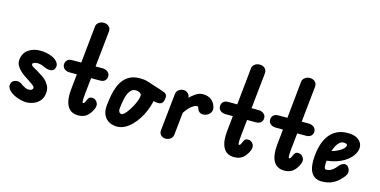

<svg xmlns="http://www.w3.org/2000/svg" viewBox="-91 -1502 3974 2010"><g transform="rotate(15 1896.0 -497.0)"><path d="M256 10Q231.5 10 201.8 2.8Q172 -4.5 144.5 -15.8Q117 -27 98.5 -39.5Q68 -61 53 -86.8Q38 -112.5 50.5 -143.5Q58.5 -162 76.5 -171.2Q94.5 -180.5 115.5 -180.2Q136.5 -180 152 -169.5Q163 -162 178.8 -151.5Q194.5 -141 212.5 -133Q230.5 -125 248 -125Q271.5 -125 282.2 -134Q293 -143 293.5 -155Q293.5 -163.5 284.5 -173.2Q275.5 -183 253.5 -197.5Q246.5 -202.5 234.2 -210.8Q222 -219 208.8 -228Q195.5 -237 185.5 -243Q162.5 -257.5 134.8 -281.2Q107 -305 88.5 -336.2Q70 -367.5 74 -403Q81 -474.5 134 -512.8Q187 -551 261 -551Q292 -551 327.5 -544.8Q363 -538.5 393.5 -524.5Q438 -504.5 457.2 -473.5Q476.5 -442.5 460 -407.5Q447.5 -382 415.2 -380.8Q383 -379.5 353.5 -393Q341 -399 316.8 -407.8Q292.5 -416.5 270 -416.5Q250 -416.5 233.2 -410.5Q216.5 -404.5 215.5 -393Q214 -377.5 237.8 -364.5Q261.5 -351.5 286 -337Q310.5 -322.5 336.5 -305.2Q362.5 -288 377 -274.5Q400.5 -255 420.5 -219.2Q440.5 -183.5 435.5 -136.5Q431 -84.5 402.8 -52.2Q374.5 -20 334.8 -5Q295 10 256 10Z M749 -944.5Q751 -968 773.8 -986.2Q796.5 -1004.5 829.5 -1004.5Q862 -1004.5 884.2 -984.5Q906.5 -964.5 903.5 -930L863 -541H936Q973 -541 995.5 -522Q1018 -503 1018 -475Q1018 -446.5 999.5 -428.2Q981 -410 944 -410H849.5L832 -243.5Q829 -213 827.8 -192.5Q826.5 -172 827 -159.8Q827.5 -147.5 829.2 -142Q831 -136.5 834.5 -136.5Q845 -136.5 852 -148.5Q859 -160.5 864 -174.2Q869 -188 873.5 -194L881.5 -203Q889.5 -213 904 -214Q918.5 -215 932.5 -212Q949 -207 961 -193.5Q973 -180 978 -162.5Q980.5 -148 977.2 -130.2Q974 -112.5 954.5 -79.5Q929 -36.5 896.5 -17.5Q864 1.5 818 1.5Q772 1.5 742.5 -17.5Q713 -36.5 697 -69.8Q681 -103 676.8 -146.5Q672.5 -190 677.5 -239.5L695 -410H618.5Q582 -410 560 -428.2Q538 -446.5 538 -475Q538 -503 556 -522Q574 -541 611 -541H708Z M1237.5 10Q1209 10 1179.2 0Q1149.5 -10 1125.5 -32.5Q1101.5 -55 1089 -92.8Q1076.5 -130.5 1083 -186Q1088.5 -238.5 1098.2 -289.8Q1108 -341 1125.8 -386.2Q1143.5 -431.5 1172 -466.2Q1200.5 -501 1243 -521Q1285.5 -541 1345.5 -541Q1366 -541 1385.5 -539.2Q1405 -537.5 1422.5 -532L1565.5 -486.5Q1604 -474.5 1627.8 -464.2Q1651.5 -454 1655.5 -429.5Q1658 -415 1653.2 -391Q1648.5 -367 1638.5 -356.5Q1622.5 -340.5 1598.8 -340.2Q1575 -340 1553 -345L1542.5 -347.5Q1541.5 -340.5 1540 -333.2Q1538.5 -326 1536.5 -318.5Q1526.5 -278 1507.2 -233Q1488 -188 1460.5 -145Q1433 -102 1398.2 -66.8Q1363.5 -31.5 1323 -10.8Q1282.5 10 1237.5 10ZM1221 -182Q1219 -168 1222.5 -155.8Q1226 -143.5 1234.2 -136.2Q1242.5 -129 1253.5 -129Q1266 -129 1283.8 -145.5Q1301.5 -162 1320.2 -188.8Q1339 -215.5 1355.8 -247Q1372.5 -278.5 1384 -309Q1395.5 -339.5 1397.5 -363Q1400.5 -385.5 1379 -397Q1357.5 -408.5 1335.5 -408.5Q1308 -408.5 1289 -392.2Q1270 -376 1257.8 -349.5Q1245.5 -323 1238.2 -292.5Q1231 -262 1227.2 -232.8Q1223.5 -203.5 1221 -182Z M1766 0Q1736 0 1715 -19.5Q1694 -39 1697.5 -74L1740 -477.5Q1743.5 -508.5 1768 -524.8Q1792.5 -541 1818 -541Q1844.5 -541 1865.2 -521.8Q1886 -502.5 1886 -479.5V-475Q1912.5 -501.5 1948.2 -526.2Q1984 -551 2030 -551Q2079 -551 2114.8 -524.8Q2150.5 -498.5 2165 -448.5Q2173 -420.5 2160.8 -394.5Q2148.5 -368.5 2118.5 -355Q2086.5 -340.5 2058.2 -348.8Q2030 -357 2018 -387.5Q2014.5 -398.5 2011 -406.5Q2007.5 -414.5 1997.5 -414.5Q1975 -414.5 1940.2 -388Q1905.5 -361.5 1870 -307.5L1844.5 -63.5Q1841 -32.5 1817.2 -16.2Q1793.5 0 1766 0Z M2439.5 -944.5Q2441.5 -968 2464.2 -986.2Q2487 -1004.5 2520 -1004.5Q2552.5 -1004.5 2574.8 -984.5Q2597 -964.5 2594 -930L2553.5 -541H2626.5Q2663.5 -541 2686 -522Q2708.5 -503 2708.5 -475Q2708.5 -446.5 2690 -428.2Q2671.5 -410 2634.5 -410H2540L2522.5 -243.5Q2519.5 -213 2518.2 -192.5Q2517 -172 2517.5 -159.8Q2518 -147.5 2519.8 -142Q2521.5 -136.5 2525 -136.5Q2535.5 -136.5 2542.5 -148.5Q2549.5 -160.5 2554.5 -174.2Q2559.5 -188 2564 -194L2572 -203Q2580 -213 2594.5 -214Q2609 -215 2623 -212Q2639.5 -207 2651.5 -193.5Q2663.5 -180 2668.5 -162.5Q2671 -148 2667.8 -130.2Q2664.5 -112.5 2645 -79.5Q2619.5 -36.5 2587 -17.5Q2554.5 1.5 2508.5 1.5Q2462.5 1.5 2433 -17.5Q2403.5 -36.5 2387.5 -69.8Q2371.5 -103 2367.2 -146.5Q2363 -190 2368 -239.5L2385.5 -410H2309Q2272.5 -410 2250.5 -428.2Q2228.5 -446.5 2228.5 -475Q2228.5 -503 2246.5 -522Q2264.5 -541 2301.5 -541H2398.5Z M2983 -944.5Q2985 -968 3007.8 -986.2Q3030.5 -1004.5 3063.5 -1004.5Q3096 -1004.5 3118.2 -984.5Q3140.5 -964.5 3137.5 -930L3097 -541H3170Q3207 -541 3229.5 -522Q3252 -503 3252 -475Q3252 -446.5 3233.5 -428.2Q3215 -410 3178 -410H3083.5L3066 -243.5Q3063 -213 3061.8 -192.5Q3060.5 -172 3061 -159.8Q3061.5 -147.5 3063.2 -142Q3065 -136.5 3068.5 -136.5Q3079 -136.5 3086 -148.5Q3093 -160.5 3098 -174.2Q3103 -188 3107.5 -194L3115.5 -203Q3123.5 -213 3138 -214Q3152.5 -215 3166.5 -212Q3183 -207 3195 -193.5Q3207 -180 3212 -162.5Q3214.5 -148 3211.2 -130.2Q3208 -112.5 3188.5 -79.5Q3163 -36.5 3130.5 -17.5Q3098 1.5 3052 1.5Q3006 1.5 2976.5 -17.5Q2947 -36.5 2931 -69.8Q2915 -103 2910.8 -146.5Q2906.5 -190 2911.5 -239.5L2929 -410H2852.5Q2816 -410 2794 -428.2Q2772 -446.5 2772 -475Q2772 -503 2790 -522Q2808 -541 2845 -541H2942Z M3455.5 10Q3422 10 3390.2 -6.2Q3358.5 -22.5 3338.5 -64Q3318.5 -105.5 3319 -181Q3320 -256 3335.8 -323Q3351.5 -390 3384.8 -441.5Q3418 -493 3470.8 -522.2Q3523.5 -551.5 3598.5 -551Q3664 -550.5 3701.8 -526.2Q3739.5 -502 3750.2 -465Q3761 -428 3744.5 -387.5Q3729.5 -351.5 3701.8 -322Q3674 -292.5 3636 -270Q3598 -247.5 3552 -233.2Q3506 -219 3454.5 -213.5Q3454 -205.5 3453.2 -197.2Q3452.5 -189 3452 -182Q3451.5 -170 3452.2 -155.8Q3453 -141.5 3457.8 -131.5Q3462.5 -121.5 3472.5 -121.5Q3494.5 -121.5 3512 -128.2Q3529.5 -135 3543.2 -145.5Q3557 -156 3566.8 -167Q3576.5 -178 3583 -186Q3605.5 -214 3629.5 -224.2Q3653.5 -234.5 3678 -218.5Q3689 -209.5 3697.8 -193Q3706.5 -176.5 3705.8 -155Q3705 -133.5 3687 -109Q3672 -89 3643.8 -61Q3615.5 -33 3569.8 -11.5Q3524 10 3455.5 10ZM3477.5 -324Q3500 -330 3522.8 -339.5Q3545.5 -349 3565.8 -361Q3586 -373 3599.8 -387.2Q3613.5 -401.5 3618 -417.5Q3621 -429 3611 -436Q3601 -443 3579 -443Q3555 -443 3535.8 -426.5Q3516.5 -410 3502 -383Q3487.5 -356 3477.5 -324Z"/></g></svg>

Font: Edu NSW ACT Hand Pre
Style: Regular
Weight: 400
Designer: Tina and Corey Anderson, Eben Sorkin, Mirko Velimirovic
Foundry: Sorkin Type Co.
Version: Version 2.000